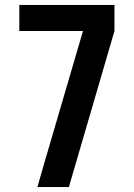

<svg xmlns="http://www.w3.org/2000/svg" viewBox="-20 -755 540 775"><path d="M131 0 158 -94 315 -630H58V-735H442V-630L258 0Z"/></svg>

Font: Iosevka Curly Extrabold
Style: Regular
Weight: 800
Monospace: yes
Designer: Belleve Invis
Foundry: Belleve Invis
Version: Version 22.1.2; ttfautohint (v1.8.4)